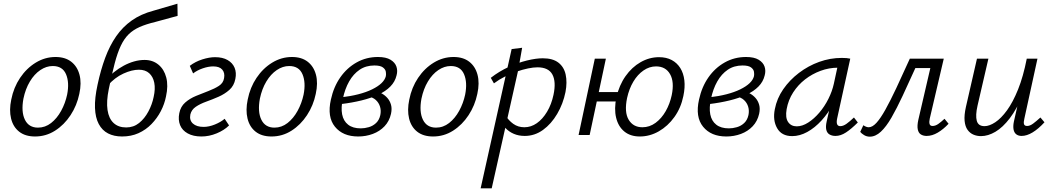

<svg xmlns="http://www.w3.org/2000/svg" viewBox="-20 -732 5707 1041"><path d="M170 8Q117 8 84 -18Q51 -44 40 -89.5Q29 -135 41 -192Q54 -258 89 -310Q124 -362 174 -392.5Q224 -423 281 -423Q333 -423 366 -397.5Q399 -372 411 -327Q423 -282 410 -223Q397 -160 362.5 -107.5Q328 -55 278.5 -23.5Q229 8 170 8ZM186 -40Q225 -40 257 -65Q289 -90 311.5 -131Q334 -172 344 -219Q357 -285 338 -329.5Q319 -374 266 -374Q231 -374 198.5 -352Q166 -330 142 -290Q118 -250 107 -197Q94 -126 115 -83Q136 -40 186 -40Z M642 8Q598 8 566 -8.5Q534 -25 515.5 -59.5Q497 -94 495 -147Q493 -200 509 -273Q526 -353 550.5 -419Q575 -485 610 -535.5Q645 -586 694.5 -621Q744 -656 812 -674L942 -712L943 -646L822 -613Q772 -601 737 -585.5Q702 -570 677.5 -546Q653 -522 635 -484Q617 -446 602 -389Q587 -332 570 -250Q556 -182 563 -135.5Q570 -89 596 -65Q622 -41 664 -41Q704 -41 734 -65Q764 -89 784.5 -127.5Q805 -166 813 -206Q823 -250 816.5 -283Q810 -316 789 -335Q768 -354 733 -354Q695 -354 649 -333Q603 -312 565 -269L548 -293Q571 -319 597 -340Q623 -361 651 -376Q679 -391 707.5 -399Q736 -407 764 -407Q808 -407 839 -381.5Q870 -356 881.5 -311.5Q893 -267 880 -209Q872 -168 852 -129.5Q832 -91 801.5 -59.5Q771 -28 731 -10Q691 8 642 8Z M1072 8Q1028 8 998 -8.5Q968 -25 956.5 -53.5Q945 -82 952 -118Q959 -154 984 -176Q1009 -198 1043 -212Q1077 -226 1110 -238.5Q1143 -251 1167 -266.5Q1191 -282 1195 -309Q1200 -337 1185 -354.5Q1170 -372 1136 -372Q1110 -372 1079.5 -361.5Q1049 -351 1027 -334L1009 -375Q1039 -398 1077 -410Q1115 -422 1146 -422Q1187 -422 1214 -406.5Q1241 -391 1252 -364.5Q1263 -338 1256 -304Q1249 -267 1223.5 -244.5Q1198 -222 1165 -207.5Q1132 -193 1098.5 -181Q1065 -169 1041.5 -153Q1018 -137 1012 -111Q1006 -80 1026 -62Q1046 -44 1084 -44Q1113 -44 1145 -57Q1177 -70 1198 -88L1222 -52Q1196 -26 1155 -9Q1114 8 1072 8Z M1452 8Q1399 8 1366 -18Q1333 -44 1322 -89.5Q1311 -135 1323 -192Q1336 -258 1371 -310Q1406 -362 1456 -392.5Q1506 -423 1563 -423Q1615 -423 1648 -397.5Q1681 -372 1693 -327Q1705 -282 1692 -223Q1679 -160 1644.5 -107.5Q1610 -55 1560.5 -23.5Q1511 8 1452 8ZM1468 -40Q1507 -40 1539 -65Q1571 -90 1593.5 -131Q1616 -172 1626 -219Q1639 -285 1620 -329.5Q1601 -374 1548 -374Q1513 -374 1480.5 -352Q1448 -330 1424 -290Q1400 -250 1389 -197Q1376 -126 1397 -83Q1418 -40 1468 -40Z M1922 8Q1839 8 1796 -45Q1753 -98 1774 -192Q1789 -261 1825 -312.5Q1861 -364 1913.5 -393.5Q1966 -423 2029 -423Q2073 -423 2097.5 -408Q2122 -393 2129.5 -370.5Q2137 -348 2130 -323Q2122 -289 2096.5 -263Q2071 -237 2031 -218.5Q1991 -200 1940 -187.5Q1889 -175 1831 -168L1828 -204Q1933 -216 1997.5 -247.5Q2062 -279 2072 -319Q2074 -329 2072 -342.5Q2070 -356 2056 -366.5Q2042 -377 2010 -377Q1964 -377 1930 -354Q1896 -331 1873 -290.5Q1850 -250 1839 -197Q1828 -148 1835 -112Q1842 -76 1867.5 -56Q1893 -36 1936 -36Q1957 -36 1979.5 -42.5Q2002 -49 2019 -65Q2036 -81 2042 -108Q2047 -132 2040.5 -153.5Q2034 -175 2017.5 -190Q2001 -205 1975 -209L2019 -238Q2034 -234 2051 -224.5Q2068 -215 2081 -200Q2094 -185 2100 -164Q2106 -143 2100 -115Q2091 -75 2065 -47.5Q2039 -20 2001.5 -6Q1964 8 1922 8Z M2328 8Q2275 8 2242 -18Q2209 -44 2198 -89.5Q2187 -135 2199 -192Q2212 -258 2247 -310Q2282 -362 2332 -392.5Q2382 -423 2439 -423Q2491 -423 2524 -397.5Q2557 -372 2569 -327Q2581 -282 2568 -223Q2555 -160 2520.5 -107.5Q2486 -55 2436.5 -23.5Q2387 8 2328 8ZM2344 -40Q2383 -40 2415 -65Q2447 -90 2469.5 -131Q2492 -172 2502 -219Q2515 -285 2496 -329.5Q2477 -374 2424 -374Q2389 -374 2356.5 -352Q2324 -330 2300 -290Q2276 -250 2265 -197Q2252 -126 2273 -83Q2294 -40 2344 -40Z M2586 289 2754 -466 2811 -473 2789 -349 2646 289ZM2825 5Q2792 5 2765.5 -6.5Q2739 -18 2721 -37.5Q2703 -57 2695 -80L2720 -108Q2737 -79 2763 -60.5Q2789 -42 2823 -42Q2859 -42 2890.5 -64Q2922 -86 2946 -126Q2970 -166 2981 -218Q2996 -289 2975 -328Q2954 -367 2894 -367Q2872 -367 2843 -361Q2814 -355 2782 -344Q2750 -333 2718 -317Q2686 -301 2658 -280L2641 -310Q2686 -345 2737 -368.5Q2788 -392 2837 -404Q2886 -416 2923 -416Q2977 -416 3007.5 -392.5Q3038 -369 3047 -327.5Q3056 -286 3046 -233Q3033 -169 3001 -114.5Q2969 -60 2924 -27.5Q2879 5 2825 5Z M3117 0 3205 -414H3265L3177 0ZM3185 -182 3195 -233H3358L3346 -182ZM3449 8Q3398 8 3365 -19Q3332 -46 3320.5 -94Q3309 -142 3322 -204Q3337 -270 3371.5 -319Q3406 -368 3453.5 -395Q3501 -422 3553 -422Q3593 -422 3622 -406.5Q3651 -391 3668.5 -363Q3686 -335 3690.5 -296.5Q3695 -258 3685 -211Q3672 -147 3636.5 -97.5Q3601 -48 3552 -20Q3503 8 3449 8ZM3463 -42Q3502 -42 3534.5 -66Q3567 -90 3589.5 -129.5Q3612 -169 3622 -216Q3637 -288 3613 -330Q3589 -372 3537 -372Q3501 -372 3469 -350Q3437 -328 3414 -289.5Q3391 -251 3380 -201Q3364 -124 3388.5 -83Q3413 -42 3463 -42Z M3918 8Q3835 8 3792 -45Q3749 -98 3770 -192Q3785 -261 3821 -312.5Q3857 -364 3909.5 -393.5Q3962 -423 4025 -423Q4069 -423 4093.5 -408Q4118 -393 4125.5 -370.5Q4133 -348 4126 -323Q4118 -289 4092.5 -263Q4067 -237 4027 -218.5Q3987 -200 3936 -187.5Q3885 -175 3827 -168L3824 -204Q3929 -216 3993.5 -247.5Q4058 -279 4068 -319Q4070 -329 4068 -342.5Q4066 -356 4052 -366.5Q4038 -377 4006 -377Q3960 -377 3926 -354Q3892 -331 3869 -290.5Q3846 -250 3835 -197Q3824 -148 3831 -112Q3838 -76 3863.5 -56Q3889 -36 3932 -36Q3953 -36 3975.5 -42.5Q3998 -49 4015 -65Q4032 -81 4038 -108Q4043 -132 4036.5 -153.5Q4030 -175 4013.5 -190Q3997 -205 3971 -209L4015 -238Q4030 -234 4047 -224.5Q4064 -215 4077 -200Q4090 -185 4096 -164Q4102 -143 4096 -115Q4087 -75 4061 -47.5Q4035 -20 3997.5 -6Q3960 8 3918 8Z M4275 6Q4218 6 4193.5 -37Q4169 -80 4181 -140Q4192 -198 4226.5 -248Q4261 -298 4311.5 -336.5Q4362 -375 4421.5 -396.5Q4481 -418 4544 -418Q4559 -418 4570 -417Q4581 -416 4590 -414L4519 -90Q4510 -48 4536 -48Q4552 -48 4570 -61Q4588 -74 4610 -95L4631 -68Q4596 -33 4567 -14Q4538 5 4510 5Q4491 5 4477.5 -3Q4464 -11 4460 -28.5Q4456 -46 4462 -73L4500 -243L4537 -277Q4525 -221 4498 -170Q4471 -119 4434.5 -79Q4398 -39 4357 -16.5Q4316 6 4275 6ZM4300 -47Q4330 -47 4362 -67.5Q4394 -88 4422.5 -121.5Q4451 -155 4471.5 -196Q4492 -237 4501 -278L4525 -389L4558 -362Q4551 -364 4542 -364.5Q4533 -365 4524 -365Q4475 -365 4429 -348Q4383 -331 4345 -301.5Q4307 -272 4280.5 -231Q4254 -190 4245 -140Q4237 -94 4253 -70.5Q4269 -47 4300 -47Z M4696 9Q4679 9 4665 0.5Q4651 -8 4644 -17L4661 -53Q4668 -48 4675.5 -45Q4683 -42 4690 -42Q4710 -42 4732 -66Q4754 -90 4780.5 -137.5Q4807 -185 4839.5 -254Q4872 -323 4913 -414H5062L5051 -363H4943Q4906 -281 4874 -212.5Q4842 -144 4813.5 -94.5Q4785 -45 4756 -18Q4727 9 4696 9ZM5004 5Q4986 5 4973 -3Q4960 -11 4956 -30.5Q4952 -50 4959 -82L5036 -414H5097L5021 -89Q5017 -71 5020 -60Q5023 -49 5036 -49Q5052 -49 5068 -60.5Q5084 -72 5101 -88L5123 -61Q5095 -31 5064.5 -13Q5034 5 5004 5Z M5299 6Q5277 6 5258 -2Q5239 -10 5226 -28Q5213 -46 5210 -76.5Q5207 -107 5217 -152L5277 -414H5339L5280 -159Q5268 -106 5276 -77Q5284 -48 5318 -48Q5344 -48 5376 -69Q5408 -90 5440 -134Q5472 -178 5500 -247.5Q5528 -317 5547 -414H5584Q5560 -302 5527 -222Q5494 -142 5455.5 -91.5Q5417 -41 5377 -17.5Q5337 6 5299 6ZM5519 5Q5502 5 5490.5 -3.5Q5479 -12 5475.5 -29.5Q5472 -47 5477 -72L5554 -414H5605L5534 -89Q5529 -69 5532 -59Q5535 -49 5549 -49Q5564 -49 5581 -61.5Q5598 -74 5621 -95L5643 -69Q5610 -33 5578.5 -14Q5547 5 5519 5Z"/></svg>

Font: Ysabeau
Style: Italic
Weight: 400
Italic angle: -12°
Designer: Christian Thalmann (Catharsis Fonts)
Version: Version 2.000;gftools[0.9.27.dev2+g8671c4b]